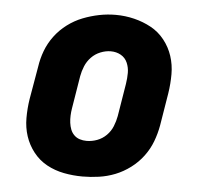

<svg xmlns="http://www.w3.org/2000/svg" viewBox="-44 -588 689 643"><g transform="rotate(5 300.0 -266.5)"><path d="M256 8Q224 8 193 2Q162 -4 135.5 -18.5Q109 -33 90 -57Q71 -81 61.5 -110Q52 -139 52 -171Q52 -203 57 -235L76 -345Q80 -373 90 -399.5Q100 -426 117.5 -449.5Q135 -473 159 -491Q183 -509 210 -519.5Q237 -530 264.5 -535.5Q292 -541 320 -541Q352 -541 382.5 -533.5Q413 -526 439.5 -511.5Q466 -497 485 -473Q504 -449 513.5 -420Q523 -391 523 -359Q523 -327 518 -295L500 -185Q495 -157 485 -130.5Q475 -104 457.5 -80.5Q440 -57 416 -39Q392 -21 365.5 -10.5Q339 0 311 4Q283 8 256 8ZM259 -112Q277 -112 294.5 -118.5Q312 -125 325.5 -138.5Q339 -152 346 -169.5Q353 -187 356 -204L374 -314Q377 -333 377 -351Q377 -369 370 -385Q363 -401 348 -409.5Q333 -418 314 -418Q297 -418 279.5 -411Q262 -404 249 -390.5Q236 -377 229 -360Q222 -343 219 -326L201 -216Q199 -204 198.5 -191.5Q198 -179 199.5 -167.5Q201 -156 205 -145.5Q209 -135 217 -127Q225 -119 236 -115.5Q247 -112 259 -112Z"/></g></svg>

Font: Iosevka Curly Slab HvExObl
Style: Regular
Weight: 900
Width: 7
Italic angle: -9°
Monospace: yes
Designer: Belleve Invis
Foundry: Belleve Invis
Version: Version 11.1.0; ttfautohint (v1.8.3)